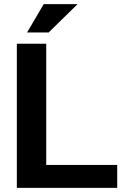

<svg xmlns="http://www.w3.org/2000/svg" viewBox="-20 -915 625 935"><path d="M62 0V-702.1H205.1V-111.8H550.8V0ZM192.9 -895H357.9L216.8 -756.8H111.8Z"/></svg>

Font: LT Superior
Style: Bold
Weight: 400
Designer: Daniel Lyons
Foundry: LyonsType
Version: Version 1.000